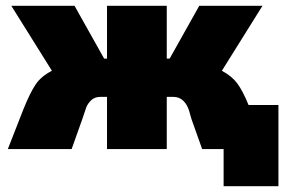

<svg xmlns="http://www.w3.org/2000/svg" viewBox="-20 -514 1024 662"><path d="M940 -152V128H751V0H677L640 -104Q639 -108 632.5 -130.5Q626 -153 612 -166.5Q598 -180 578 -180H555V0H349V-180H326Q306 -180 294 -168Q282 -156 277.5 -144Q273 -132 264 -104L227 0H7L61 -138Q84 -195 103 -223Q122 -251 159 -270L19 -494H237L339 -312H349V-494H555V-312H565L667 -494H885L745 -270Q779 -252 798 -226.5Q817 -201 837 -152Z"/></svg>

Font: Nunito Sans Heavy
Style: Regular
Weight: 400
Designer: Vernon Adams
Foundry: Vernon Adams
Version: Version 2.500